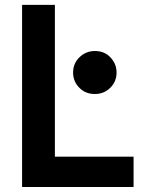

<svg xmlns="http://www.w3.org/2000/svg" viewBox="-20 -752 626 772"><path d="M361.3 -546.9Q399.4 -546.9 422.9 -522.5Q448.7 -496.1 448.7 -460.4Q448.7 -423.8 423.3 -398.9Q397.9 -374 361.3 -374Q324.7 -374 300.3 -397.9Q273.9 -423.3 273.9 -460.4Q273.9 -497.6 300.3 -522.5Q326.2 -546.9 361.3 -546.9ZM517.1 0H68.8V-732.4H200.7V-122.1H517.1Z"/></svg>

Font: Consola Mono
Style: Bold
Weight: 700
Monospace: yes
Designer: Wojciech Kalinowski "wmk69" (wmk69@o2.pl)
Foundry: Wojciech Kalinowski "wmk69" (wmk69@o2.pl)
Version: Version 2.1.0